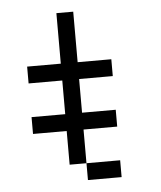

<svg xmlns="http://www.w3.org/2000/svg" viewBox="-48 -667 596 710"><g transform="rotate(-5 250.0 -312.5)"><path d="M375 0V-62.5H250V0ZM375 -187.5V-250H250Q250 -250 250 -375H375V-437.5H250V-625H187.5V-437.5H62.5V-375H187.5Q187.5 -375 187.5 -250H62.5V-187.5H187.5Q187.5 -187.5 187.5 -62.5H250Q250 -62.5 250 -187.5Z"/></g></svg>

Font: UnifontExMono
Style: Regular
Weight: 500
Version: Version 15.0.06